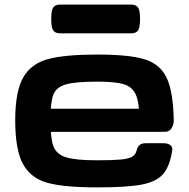

<svg xmlns="http://www.w3.org/2000/svg" viewBox="-20 -813 831 844"><path d="M46.9 -284.2Q46.9 -410.3 81.5 -471.6Q116.2 -532.9 190.5 -553.1Q264.7 -573.2 407.6 -573.2Q546.7 -573.2 614.6 -552.8Q682.5 -532.3 712 -472.3Q741.4 -412.2 743.8 -283.9Q744.1 -264.9 734 -249.3Q723.8 -233.6 706.2 -233.6H631.3Q619.7 -233.6 610.9 -241.3Q602.1 -248.9 597.3 -260.9Q592.6 -272.9 592.6 -285.2Q592.8 -361 577.4 -396.1Q562.1 -431.2 524.9 -442.6Q487.6 -454.1 407.6 -454.1Q310.5 -454.1 268.8 -441.8Q227.1 -429.6 214.4 -396.5Q201.6 -363.4 201.6 -287.1Q201.6 -206.3 214.5 -170.9Q227.4 -135.5 269.1 -122Q310.7 -108.4 407.6 -108.4Q475.3 -108.4 510.3 -111.7Q545.2 -115 561 -124.2Q576.8 -133.3 580.6 -152.1Q584.7 -168.1 594 -175.7Q603.4 -183.4 619.7 -183.4H698.1Q718 -183.4 728.7 -175.2Q739.4 -167 737.2 -152.1Q726.1 -80.7 696.5 -47.2Q667 -13.8 602.3 -1.5Q537.7 10.7 407.6 10.7Q263.5 10.7 189.7 -9.1Q115.9 -29 81.4 -91.4Q46.9 -153.8 46.9 -284.2ZM125.9 -335H679.3Q694.6 -335 703.1 -329.7Q711.6 -324.4 715 -313.7Q718.4 -303 718.4 -284.2Q718.4 -278.2 718 -271.2Q717.7 -256.6 715 -249Q712.3 -241.4 705.3 -237.4Q698.2 -233.4 685.2 -233.4H125.9Q110.5 -233.4 102.1 -238.7Q93.6 -243.9 90.2 -254.6Q86.8 -265.3 86.8 -284.2Q86.8 -303 90.2 -313.7Q93.6 -324.4 102.1 -329.7Q110.5 -335 125.9 -335ZM244.1 -792.8H556.6Q572 -792.8 580.5 -786.3Q589 -779.9 592.3 -766.7Q595.7 -753.5 595.7 -729.7Q595.7 -705.9 592.3 -692.7Q589 -679.5 580.5 -673Q572 -666.6 556.6 -666.6H244.1Q228.8 -666.6 220.3 -673Q211.8 -679.5 208.4 -692.7Q205.1 -705.9 205.1 -729.7Q205.1 -753.5 208.4 -766.7Q211.8 -779.9 220.3 -786.3Q228.8 -792.8 244.1 -792.8Z"/></svg>

Font: Gyrochrome
Style: Regular
Weight: 400
Designer: David Moles
Foundry: David Moles
Version: Version 1.005;Glyphs 3.2.3 (3260)